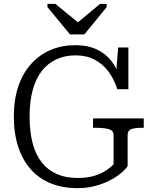

<svg xmlns="http://www.w3.org/2000/svg" viewBox="-20 -962 793 999"><path d="M344 -783H419L535 -925V-942H501L359 -824L411 -825L268 -942H227V-925ZM644 -259V-97Q630 -78 605.5 -58Q581 -38 547 -21Q513 -4 471.5 6.5Q430 17 383 17Q307 17 245.5 -7.5Q184 -32 141 -80Q98 -128 75 -197.5Q52 -267 52 -356Q52 -444 75.5 -513Q99 -582 142.5 -630Q186 -678 244.5 -702.5Q303 -727 372 -727Q435 -727 482 -705.5Q529 -684 560.5 -643.5Q592 -603 606 -547L582 -557L595 -715H648V-498H590Q574 -550 544.5 -589.5Q515 -629 472.5 -651.5Q430 -674 373 -674Q318 -674 273.5 -653.5Q229 -633 198 -593.5Q167 -554 150.5 -494.5Q134 -435 134 -356Q134 -276 150 -216Q166 -156 198 -116Q230 -76 276.5 -56Q323 -36 383 -36Q438 -36 475 -48.5Q512 -61 535.5 -77.5Q559 -94 571 -107V-259Q571 -283 546 -290Q521 -297 484 -297H464V-346H728V-297H715Q682 -297 663 -290Q644 -283 644 -259Z"/></svg>

Font: Roboto Serif SemiCondensed Light
Style: Regular
Weight: 300
Width: 4
Designer: Greg Gazdowicz
Foundry: Commercial Type
Version: Version 1.007